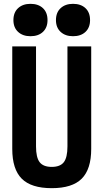

<svg xmlns="http://www.w3.org/2000/svg" viewBox="-20 -972 540 1002"><path d="M250 10Q143 10 93.5 -39.5Q44 -89 44 -195V-730H168V-208Q168 -150 187 -125.5Q206 -101 250 -101Q294 -101 313 -125.5Q332 -150 332 -208V-730H456V-195Q456 -89 406.5 -39.5Q357 10 250 10ZM139 -783Q99 -783 74.5 -805.5Q50 -828 50 -867Q50 -907 74.5 -929.5Q99 -952 139 -952Q180 -952 204 -929.5Q228 -907 228 -867Q228 -828 204 -805.5Q180 -783 139 -783ZM361 -783Q321 -783 296.5 -805.5Q272 -828 272 -867Q272 -907 296.5 -929.5Q321 -952 361 -952Q402 -952 426 -929.5Q450 -907 450 -867Q450 -828 426 -805.5Q402 -783 361 -783Z"/></svg>

Font: M PLUS Code Latin SemiBold
Style: Regular
Weight: 600
Designer: Coji Morishita
Foundry: UNDERFOREST DESIGN
Version: Version 1.002; ttfautohint (v1.8.3)